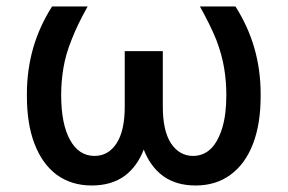

<svg xmlns="http://www.w3.org/2000/svg" viewBox="-20 -566 893 596"><path d="M141.6 -545.9Q168.9 -545.9 252 -545.9Q219.7 -488.3 202.1 -442.4Q183.6 -396.5 176.8 -354.5Q169.9 -313.5 169.9 -270.5Q169.9 -181.6 197.3 -131.8Q224.6 -82 273.4 -82Q316.4 -82 341.8 -121.1Q367.2 -160.2 367.2 -234.4Q367.2 -292 367.2 -407.2Q387.7 -407.2 448.2 -407.2Q448.2 -365.2 448.2 -239.3Q448.2 -161.1 427.7 -105.5Q407.2 -49.8 366.2 -19.5Q325.2 9.8 264.6 9.8Q202.1 9.8 156.2 -23.4Q111.3 -56.6 86.9 -120.1Q63.5 -181.6 63.5 -267.6Q63.5 -270.5 63.5 -274.4Q63.5 -348.6 83 -417Q102.5 -484.4 141.6 -545.9ZM600.6 -545.9Q627.9 -545.9 710.9 -545.9Q750 -484.4 769.5 -417Q789.1 -348.6 789.1 -274.4Q789.1 -270.5 789.1 -267.6Q789.1 -181.6 765.6 -120.1Q741.2 -56.6 695.3 -23.4Q650.4 9.8 586.9 9.8Q527.3 9.8 486.3 -19.5Q445.3 -49.8 424.8 -105.5Q404.3 -161.1 404.3 -239.3Q404.3 -294.9 404.3 -407.2Q424.8 -407.2 485.4 -407.2Q485.4 -364.3 485.4 -234.4Q485.4 -160.2 510.7 -121.1Q537.1 -82 579.1 -82Q611.3 -82 634.8 -104.5Q657.2 -127 669.9 -168.9Q682.6 -210.9 682.6 -270.5Q682.6 -313.5 675.8 -354.5Q668.9 -396.5 651.4 -442.4Q632.8 -488.3 600.6 -545.9Z"/></svg>

Font: DeepSea
Style: Medium
Weight: 500
Designer: Stem
Version: Version 3.019;git-0a5106e0b